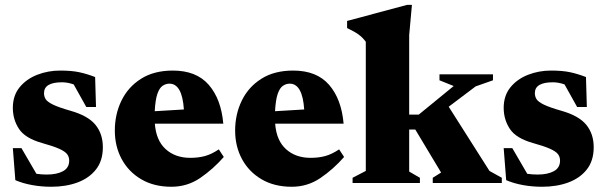

<svg xmlns="http://www.w3.org/2000/svg" viewBox="-20 -734 2425 770"><path d="M221 -451Q266.5 -451 297.2 -444.5Q328 -438 361.5 -425L365 -305H326L275.5 -395.5Q251 -404 229 -404Q156.5 -404 156.5 -360.5Q156.5 -347 163.2 -336.2Q170 -325.5 192.5 -314.5Q215 -303.5 262 -290Q333 -270 362.8 -233.5Q392.5 -197 392.5 -143.5Q392.5 -89.5 365 -54.5Q337.5 -19.5 290.8 -2.2Q244 15 185.5 15Q146 15 108.8 8.2Q71.5 1.5 41.5 -11.5L31.5 -140H66L126 -37Q146.5 -34 167.5 -34Q208 -34 232.8 -47.5Q257.5 -61 257.5 -90Q257.5 -105 249 -116Q240.5 -127 217 -137.5Q193.5 -148 148.5 -160.5Q81 -179.5 56.2 -217Q31.5 -254.5 31.5 -301.5Q31.5 -350.5 58.5 -383.8Q85.5 -417 129 -434Q172.5 -451 221 -451Z M673.5 -451Q767.5 -451 817.2 -393.8Q867 -336.5 875.5 -238H601Q606 -170.5 644.5 -135.8Q683 -101 743 -101Q775.5 -101 802 -108.2Q828.5 -115.5 857.5 -135L877.5 -104.5Q834.5 -55.5 782.8 -20.2Q731 15 667.5 15Q597.5 15 546.5 -15Q495.5 -45 468 -96Q440.5 -147 440.5 -210.5Q440.5 -275.5 467 -330.2Q493.5 -385 545.5 -418Q597.5 -451 673.5 -451ZM659.5 -398.5Q645 -398.5 632.2 -390Q619.5 -381.5 611.2 -357.8Q603 -334 600.5 -288L717.5 -295Q710.5 -398.5 659.5 -398.5Z M1156 -451Q1250 -451 1299.8 -393.8Q1349.5 -336.5 1358 -238H1083.5Q1088.5 -170.5 1127 -135.8Q1165.5 -101 1225.5 -101Q1258 -101 1284.5 -108.2Q1311 -115.5 1340 -135L1360 -104.5Q1317 -55.5 1265.2 -20.2Q1213.5 15 1150 15Q1080 15 1029 -15Q978 -45 950.5 -96Q923 -147 923 -210.5Q923 -275.5 949.5 -330.2Q976 -385 1028 -418Q1080 -451 1156 -451ZM1142 -398.5Q1127.5 -398.5 1114.8 -390Q1102 -381.5 1093.8 -357.8Q1085.5 -334 1083 -288L1200 -295Q1193 -398.5 1142 -398.5Z M1621 -46 1664 -21V0H1394V-21L1447 -48.5V-566.5Q1434 -584 1417.8 -595.8Q1401.5 -607.5 1372 -621.5V-650L1612.5 -714.5H1632L1621 -593V-274.5H1659.5L1799.5 -389L1742.5 -412V-436H1957V-412L1887.5 -387.5L1779.5 -306L1943 -48.5L1992.5 -21V0H1715.5V-21L1749 -42L1645.5 -214.5H1621Z M2189.5 -451Q2235 -451 2265.8 -444.5Q2296.5 -438 2330 -425L2333.5 -305H2294.5L2244 -395.5Q2219.5 -404 2197.5 -404Q2125 -404 2125 -360.5Q2125 -347 2131.8 -336.2Q2138.5 -325.5 2161 -314.5Q2183.5 -303.5 2230.5 -290Q2301.5 -270 2331.2 -233.5Q2361 -197 2361 -143.5Q2361 -89.5 2333.5 -54.5Q2306 -19.5 2259.2 -2.2Q2212.5 15 2154 15Q2114.5 15 2077.2 8.2Q2040 1.5 2010 -11.5L2000 -140H2034.5L2094.5 -37Q2115 -34 2136 -34Q2176.5 -34 2201.2 -47.5Q2226 -61 2226 -90Q2226 -105 2217.5 -116Q2209 -127 2185.5 -137.5Q2162 -148 2117 -160.5Q2049.5 -179.5 2024.8 -217Q2000 -254.5 2000 -301.5Q2000 -350.5 2027 -383.8Q2054 -417 2097.5 -434Q2141 -451 2189.5 -451Z"/></svg>

Font: Newsreader 16pt ExtraBold
Style: Regular
Weight: 800
Designer: Hugues Gentile
Foundry: Production Type
Version: Version 1.003; ttfautohint (v1.8.3)